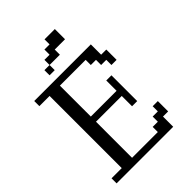

<svg xmlns="http://www.w3.org/2000/svg" viewBox="-163 -577 643 643"><g transform="rotate(-45 158.5 -256.0)"><path d="M0 0V-23.9H48.3V-365.7H0V-390.1H268.1V-341.3H292.5V-292.5H268.1V-316.9H243.7V-341.3H219.2V-365.7H97.2V-219.2H219.2V-268.1H243.7V-146H219.2V-194.8H97.2V-23.9H219.2V-48.3H243.7V-72.8H268.1V-97.2H292.5V-48.3H268.1V0ZM97.2 -414.6V-439H121.6V-414.6ZM121.6 -439V-463.4H146V-487.8H170.4V-511.7H219.2V-463.4H170.4V-439Z"/></g></svg>

Font: FS Mondwest Regular
Style: Regular
Weight: 400
Designer: NZWStudios2024
Foundry: https://fontstruct.com
Version: Version 1.0